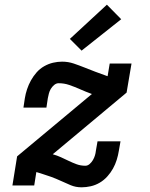

<svg xmlns="http://www.w3.org/2000/svg" viewBox="-20 -791 640 819"><path d="M328 8Q303 8 281.5 -1Q260 -10 239.5 -19.5Q219 -29 197 -37Q175 -45 152 -52L135 -57L126 0H33L53 -124L372 -390Q359 -395 346 -400Q333 -405 320 -411L318 -412Q297 -421 275.5 -428.5Q254 -436 230 -436Q220 -436 211 -428.5Q202 -421 196.5 -411.5Q191 -402 188.5 -392Q186 -382 184 -372L178 -332H80L86 -372Q89 -391 95.5 -410.5Q102 -430 112 -448Q122 -466 136 -482Q150 -498 168.5 -508.5Q187 -519 206.5 -523.5Q226 -528 245 -528Q271 -528 294.5 -520Q318 -512 340.5 -503Q363 -494 386.5 -485Q410 -476 433 -468L439 -466L448 -520H541L520 -396L205 -133Q223 -128 239.5 -120.5Q256 -113 272.5 -105Q289 -97 306.5 -90.5Q324 -84 344 -84Q354 -84 362.5 -91.5Q371 -99 376.5 -108.5Q382 -118 385 -128Q388 -138 389 -148L396 -188H494L487 -148Q484 -129 478 -109.5Q472 -90 462 -72Q452 -54 437.5 -38Q423 -22 405 -11.5Q387 -1 367 3.5Q347 8 328 8ZM328 -575 278 -625 436 -771 497 -709Z"/></svg>

Font: Iosevka Etoile Semibold
Style: Italic
Weight: 600
Italic angle: -9°
Designer: Belleve Invis
Foundry: Belleve Invis
Version: Version 22.1.2; ttfautohint (v1.8.4)